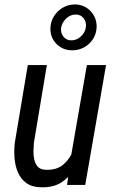

<svg xmlns="http://www.w3.org/2000/svg" viewBox="-20 -815 509 846"><path d="M293 -127 362.8 -528.3H447.3L355.5 0H275.4ZM324.7 -235.4 354 -236.3Q348.6 -193.4 337.4 -149.2Q326.2 -105 304.9 -68.4Q283.7 -31.7 248.5 -10Q213.4 11.7 160.6 10.3Q119.6 9.3 95.2 -9Q70.8 -27.3 58.6 -56.4Q46.4 -85.4 43.9 -119.9Q41.5 -154.3 45.4 -187.5L102.5 -528.3H186.5L129.4 -186Q127.9 -170.4 127.4 -150.4Q127 -130.4 131.1 -111.6Q135.3 -92.8 146.7 -80.3Q158.2 -67.9 180.2 -66.9Q229 -64.5 258.8 -89.8Q288.6 -115.2 304 -155Q319.3 -194.8 324.7 -235.4ZM202.1 -689.5Q202.6 -718.8 217.3 -742.7Q231.9 -766.6 256.3 -781Q280.8 -795.4 309.6 -795.4Q350.6 -795.4 378.4 -766.6Q406.2 -737.8 405.8 -697.3Q405.3 -668 390.6 -644.3Q376 -620.6 351.6 -606.9Q327.1 -593.3 298.3 -593.3Q257.3 -593.3 229.5 -620.8Q201.7 -648.4 202.1 -689.5ZM249 -690.4Q247.1 -669.4 259.8 -653.3Q272.5 -637.2 294.4 -637.2Q318.4 -637.2 337.2 -655Q356 -672.9 358.4 -696.3Q361.3 -717.8 348.6 -734.4Q335.9 -751 313.5 -751Q289.1 -751 270.5 -732.4Q252 -713.9 249 -690.4Z"/></svg>

Font: Roboto Condensed
Style: Italic
Weight: 400
Italic angle: -12°
Designer: Christian Robertson
Foundry: Google
Version: Version 3.0